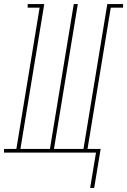

<svg xmlns="http://www.w3.org/2000/svg" viewBox="-60 -755 629 950"><path d="M386 175 415 0H-40V-18H21L136 -717H77V-735H159L41 -18H187L305 -735H325L207 -18H353L471 -735H549V-717H488L373 -18H438L406 175Z"/></svg>

Font: Iosevka Curly Slab Thin
Style: Italic
Weight: 100
Italic angle: -9°
Monospace: yes
Designer: Belleve Invis
Foundry: Belleve Invis
Version: Version 22.1.2; ttfautohint (v1.8.4)